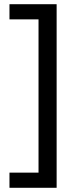

<svg xmlns="http://www.w3.org/2000/svg" viewBox="-20 -734 369 912"><path d="M25 86H163V-642H25V-714H249V158H25Z"/></svg>

Font: lguzrati85
Style: Book
Weight: 400
Designer: Jelle Bosma - Monotype Design Team, Universal Thirst
Foundry: Monotype Imaging Inc.
Version: Version 2.106